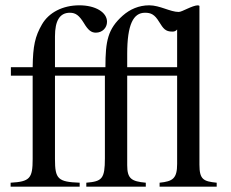

<svg xmlns="http://www.w3.org/2000/svg" viewBox="-20 -703 870 723"><path d="M647 -450H459V-500C459 -611 482 -655 526 -655C548 -655 562 -649 579 -621C595 -595 603 -584 629 -584C637 -584 642 -586 647 -592ZM796 0V-15C746 -20 731 -27 731 -83V-681L726 -683C704 -683 666 -658 653 -658C621 -658 582 -683 542 -683C503 -683 469 -668 442 -644C386 -594 377 -549 377 -450H187V-566C187 -625 205 -655 243 -655C265 -655 278 -645 296 -616C312 -589 324 -580 341 -580C365 -580 383 -598 383 -621C383 -657 339 -683 279 -683C216 -683 164 -656 138 -611C112 -566 104 -530 103 -450H21V-418H103V-104C103 -31 92 -19 20 -15V0H280V-15C198 -18 187 -29 187 -104V-418H375V-107C375 -29 364 -20 305 -15V0H529V-15C475 -20 459 -30 459 -81V-418H647V-86C647 -31 631 -20 581 -15V0Z"/></svg>

Font: XITS
Style: Regular
Weight: 400
Designer: MicroPress Inc., with final additions and corrections provided by Coen Hoffman, Elsevier (retired)
Version: Version 1.302